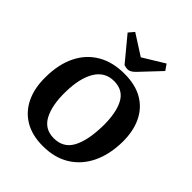

<svg xmlns="http://www.w3.org/2000/svg" viewBox="-263 -1119 1288 1288"><g transform="rotate(45 381.0 -475.0)"><path d="M52 -328Q53 -447 95.5 -534Q138 -621 218 -668.5Q298 -716 411 -716Q515 -716 585 -675Q655 -634 690.5 -559Q726 -484 725 -382Q723 -262 680 -173Q637 -84 557.5 -34.5Q478 15 366 15Q263 15 192.5 -27.5Q122 -70 86 -147Q50 -224 52 -328ZM217 -349Q215 -222 254.5 -148Q294 -74 381 -74Q471 -74 512 -149Q553 -224 556 -363Q558 -489 520.5 -560.5Q483 -632 396 -632Q310 -632 264.5 -557Q219 -482 217 -349ZM230 -926 263 -965 410 -871 562 -964 591 -922 459 -782Q430 -751 405 -751Q387 -751 370 -757Z"/></g></svg>

Font: Literata 12pt
Style: Bold Italic
Weight: 700
Italic angle: -2°
Designer: Latin by Veronika Burian and Jose Scaglione. Greek by Irene Vlachou. Cyrillic by Vera Evstafieva
Foundry: TypeTogether
Version: Version 3.002